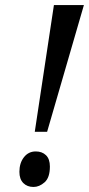

<svg xmlns="http://www.w3.org/2000/svg" viewBox="-20 -734 353 762"><path d="M118 -211 194 -714H313L167 -211ZM113 8Q88 8 72.5 -7.5Q57 -23 57 -52Q57 -87 75 -110Q93 -133 122 -133Q147 -133 162.5 -118Q178 -103 178 -73Q178 -29 157 -10.5Q136 8 113 8Z"/></svg>

Font: Noto Serif ExtraCondensed Medium
Style: Italic
Weight: 500
Width: 2
Italic angle: -12°
Designer: Monotype Design Team
Foundry: Monotype Imaging Inc.
Version: Version 2.013; ttfautohint (v1.8.4.7-5d5b)